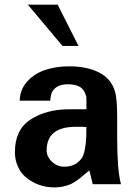

<svg xmlns="http://www.w3.org/2000/svg" viewBox="-20 -800 590 836"><path d="M321.8 -600.1H252L101.1 -779.8H231ZM64.9 -361.8 65.9 -358.9Q65.9 -407.7 96.7 -443.1Q127.4 -478.5 175.3 -494.9Q223.1 -511.2 280.8 -511.2Q358.4 -511.2 410.9 -484.6Q463.4 -458 480 -403.8Q490.2 -372.1 490.2 -290V-200.2Q490.2 -58.6 506.8 2H383.8L369.1 -58.1Q363.3 -53.7 349.1 -41.5Q335 -29.3 327.9 -23.7Q320.8 -18.1 306.6 -8.8Q292.5 0.5 281 4.6Q269.5 8.8 252.7 12.5Q235.8 16.1 217.8 16.1Q145.5 16.1 91.8 -28.8Q71.3 -45.4 58.1 -74.5Q44.9 -103.5 44.9 -137.2Q44.9 -234.4 111.8 -278.8Q180.2 -324.2 283.2 -324.2H356Q356 -328.1 356.4 -355Q356.9 -381.8 354 -383.8Q347.7 -409.2 328.6 -421.1Q309.6 -433.1 275.9 -433.1Q225.6 -433.1 207 -399.9Q202.1 -390.6 199.2 -369.1V-361.8ZM183.1 -145V-146Q183.1 -117.2 206.3 -95.7Q229.5 -74.2 259.8 -74.2Q308.1 -74.2 334 -108.9Q343.3 -120.6 348.6 -145.8Q354 -170.9 355 -194.8Q356 -209 356 -247.1Q344.7 -248 311 -248Q183.1 -248 183.1 -145Z"/></svg>

Font: Perun
Style: Bold
Weight: 700
Foundry: Copyright (c) Stefan Peev, Context Ltd, 2016
Version: Version 1.0000